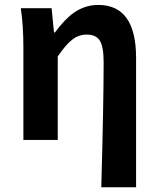

<svg xmlns="http://www.w3.org/2000/svg" viewBox="-20 -581 656 797"><path d="M400.4 196.3Q410.2 -149.4 410.2 -323.2Q410.2 -386.7 394.5 -412.1Q378.9 -437.5 339.8 -437.5Q306.6 -437.5 279.3 -416Q252.9 -395.5 219.7 -346.7V0H77.1V-383.8Q77.1 -473.6 66.4 -546.9H194.3L204.1 -446.3H208Q249 -502 288.1 -529.3Q334 -560.5 387.7 -560.5Q544.9 -560.5 544.9 -340.8V196.3Z"/></svg>

Font: Bpmf GenYo Gothic B
Style: B
Weight: 700
Foundry: But Ko
Version: Version 1.320